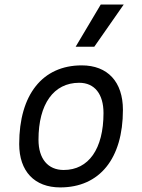

<svg xmlns="http://www.w3.org/2000/svg" viewBox="-20 -815 626 845"><path d="M245.1 9.8C418.5 9.8 521 -117.2 521 -331.5C521 -455.1 453.6 -527.3 339.8 -527.3C167 -527.3 64.5 -398.4 64.5 -181.2C64.5 -61 131.8 9.8 245.1 9.8ZM260.3 -66.9C190.9 -66.9 149.4 -116.2 149.4 -200.2C149.4 -357.4 216.3 -450.7 328.6 -450.7C396.5 -450.7 435.5 -400.9 435.5 -317.4C435.5 -159.7 370.1 -66.9 260.3 -66.9ZM313 -609.4H395L524.4 -794.9H423.3Z"/></svg>

Font: Cascadia Mono NF SemiLight
Style: Italic
Weight: 350
Italic angle: -10°
Monospace: yes
Designer: Aaron Bell
Foundry: Saja Typeworks
Version: Version 2404.023